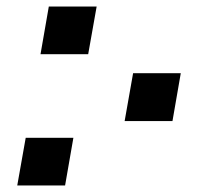

<svg xmlns="http://www.w3.org/2000/svg" viewBox="-20 -570 640 590"><path d="M389 -345H535.5L510 -198H363ZM59 -146.5H205.5L180 0H33ZM130 -550H277L251 -403.5H104.5Z"/></svg>

Font: JuliaMono ExtraBold
Style: Italic
Weight: 800
Italic angle: -9°
Monospace: yes
Designer: cormullion
Foundry: corm
Version: Version 0.057; ttfautohint (v1.8.4)